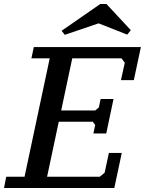

<svg xmlns="http://www.w3.org/2000/svg" viewBox="-41 -934 720 954"><path d="M659 -700H127L115 -644H206L81 -56H-10L-21 0H527L564 -174H500L479 -76L455 -56H193L251 -329H420L432 -313L423 -271H487L523 -442H459L450 -400L432 -385H263L318 -644H563L579 -622L560 -536H624ZM281 -761 449 -818 591 -762 609 -784 488 -914H457L265 -781Z"/></svg>

Font: PT Serif Caption
Style: Italic
Weight: 400
Italic angle: -12°
Designer: A.Korolkova, O.Umpeleva, V.Yefimov
Foundry: ParaType Ltd
Version: Version 1.000W OFL